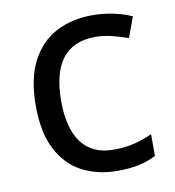

<svg xmlns="http://www.w3.org/2000/svg" viewBox="-68 -607 616 677"><g transform="rotate(-10 240.0 -268.0)"><path d="M300 10Q229 10 173.5 -19Q118 -48 86.5 -109Q55 -170 55 -265Q55 -364 88 -426Q121 -488 177.5 -517Q234 -546 306 -546Q347 -546 385 -537.5Q423 -529 447 -517L420 -444Q396 -453 364 -461Q332 -469 304 -469Q146 -469 146 -266Q146 -169 184.5 -117.5Q223 -66 299 -66Q343 -66 376.5 -75Q410 -84 438 -97V-19Q411 -5 378.5 2.5Q346 10 300 10Z"/></g></svg>

Font: Noto Sans Modi
Style: Regular
Weight: 400
Designer: Monotype Design Team
Foundry: Monotype Imaging Inc.
Version: Version 2.003; ttfautohint (v1.8.4.7-5d5b)